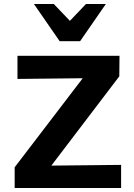

<svg xmlns="http://www.w3.org/2000/svg" viewBox="-20 -936 667 956"><path d="M53 0V-103L468 -646L534 -548L67 -543V-658H575L574 -556L160 -12L101 -110L583 -115V0ZM277 -731 304 -807 408 -916H507L379 -731ZM277 -731 149 -916H248L353 -806L379 -731Z"/></svg>

Font: Ysabeau ExtraBold
Style: Regular
Weight: 800
Designer: Christian Thalmann (Catharsis Fonts)
Version: Version 2.002